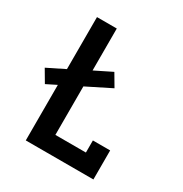

<svg xmlns="http://www.w3.org/2000/svg" viewBox="-171 -863 942 991"><g transform="rotate(30 300.0 -367.5)"><path d="M122 0V-331L62 -301L19 -374L122 -425V-735H240V-485L341 -535L384 -462L240 -390V-101H422V-173H525V0Z"/></g></svg>

Font: Iosevka Book
Style: Bold
Weight: 700
Designer: Belleve Invis
Foundry: Belleve Invis
Version: Version 28.0.7; ttfautohint (v1.8.3)